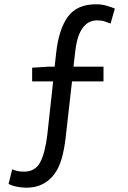

<svg xmlns="http://www.w3.org/2000/svg" viewBox="-20 -767 595 896"><path d="M496 -657Q484 -662 469 -667Q454 -672 433 -672Q408 -672 390 -660Q372 -648 360 -628Q348 -608 341 -581.5Q334 -555 331 -526L323 -456H463V-387H316L286 -121Q280 -70 268 -27.5Q256 15 234 45Q212 75 179.5 92Q147 109 101 109Q75 108 54.5 103.5Q34 99 20 91L37 23Q60 34 92 34Q145 34 168 -10.5Q191 -55 201 -140L228 -387H130V-451L207 -456H235L242 -519Q254 -630 296.5 -688.5Q339 -747 428 -747Q454 -747 477 -740.5Q500 -734 516 -727Z"/></svg>

Font: SpoqaHanSans-Regular
Style: Regular
Weight: 400
Designer: [Spoqa Han Sans] Dong-huui Kim \uAE40 \uB3D9 \uD718  Younghwa Kang \uAC15 \uC601 \uD654  [Noto Sans] Ryoko NISHIZUKA \u8
Foundry: Spoqa (http://www.spoqa-han-sans.com)
Version: Version 2.000